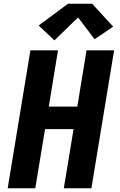

<svg xmlns="http://www.w3.org/2000/svg" viewBox="-20 -1003 640 1023"><path d="M21 0 142 -735H289L240 -435H392L441 -735H588L467 0H320L372 -315H220L168 0ZM270 -788 186 -867 342 -983H471L583 -861L484 -794L396 -910Z"/></svg>

Font: Iosevka Curly Heavy Extended
Style: Italic
Weight: 900
Width: 7
Italic angle: -9°
Monospace: yes
Designer: Belleve Invis
Foundry: Belleve Invis
Version: Version 11.1.0; ttfautohint (v1.8.3)